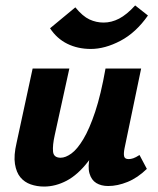

<svg xmlns="http://www.w3.org/2000/svg" viewBox="-20 -676 580 706"><path d="M142 10Q116 10 93 2Q70 -6 55 -24Q40 -42 35 -73Q30 -104 41 -151L100 -424H235L181 -178Q173 -142 175 -119Q177 -96 203 -96Q221 -96 242.5 -111.5Q264 -127 286.5 -164.5Q309 -202 330 -265Q351 -328 368 -424H431Q407 -299 374.5 -215Q342 -131 304 -82Q266 -33 225 -11.5Q184 10 142 10ZM378 8Q352 8 334 -3Q316 -14 309 -38.5Q302 -63 311 -103L377 -424H499L438 -131Q434 -111 436.5 -101Q439 -91 453 -91Q461 -91 470 -94Q479 -97 493 -106L520 -55Q486 -22 449 -7Q412 8 378 8ZM314 -496Q266 -496 227.5 -515Q189 -534 164 -572L257 -649Q284 -616 309 -604.5Q334 -593 361 -593Q390 -593 418 -607.5Q446 -622 477 -656L524 -619Q480 -556 423 -526Q366 -496 314 -496Z"/></svg>

Font: Ysabeau ExtraBold
Style: Italic
Weight: 800
Italic angle: -12°
Designer: Christian Thalmann (Catharsis Fonts)
Version: Version 2.002